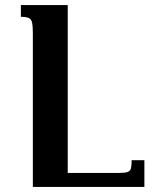

<svg xmlns="http://www.w3.org/2000/svg" viewBox="-20 -734 597 754"><path d="M547 -105V0H109V-602Q109 -631 106 -645Q103 -659 92.5 -663.5Q82 -668 62 -668V-714H246V-55H451Q472 -55 482 -59Q492 -63 494.5 -74Q497 -85 497 -105Z"/></svg>

Font: Noto Serif Armenian SemiBold
Style: Regular
Weight: 600
Version: Version 2.007